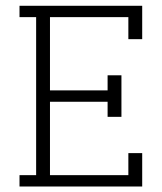

<svg xmlns="http://www.w3.org/2000/svg" viewBox="-20 -662 570 677"><path d="M408.2 -250H359.4V-303.2H156.2V-44.4H432.6V-122.1H481.4V-4.4H48.8V-44.4H107.4V-601.6H48.8V-641.6H481.4V-523.9H432.6V-601.6H156.2V-343.3H359.4V-396.5H408.2Z"/></svg>

Font: AzarMehrMonospaced
Style: SerifRegular
Weight: 1
Designer: Amin Abedi
Version: Version 1.00